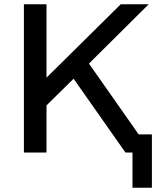

<svg xmlns="http://www.w3.org/2000/svg" viewBox="-20 -715 774 900"><path d="M92 0V-695H198V-351L546 -695H677L397 -417L630 -85H692V165H601V0H568L325 -346L198 -221V0Z"/></svg>

Font: Coval
Style: Medium
Weight: 500
Foundry: Context Ltd
Version: Version 001.000